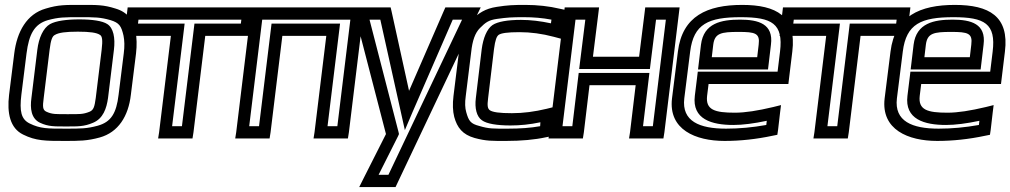

<svg xmlns="http://www.w3.org/2000/svg" viewBox="-20 -539 4115 782"><path d="M534 -321C538 -355 537 -386 532 -410C521 -457 501 -489 451 -504C401 -520 373 -519 310 -519C247 -519 219 -520 166 -504C89 -482 49 -410 38 -321L17 -153C8 -78 21 -17 74 9C126 35 166 35 242 35C303 35 335 35 386 21C462 0 503 -66 513 -153L534 -321ZM484 -321 463 -153C454 -77 432 -42 378 -27C334 -15 310 -15 248 -15C172 -15 144 -15 101 -36C66 -53 59 -86 67 -153L88 -321C98 -400 120 -441 175 -457C220 -469 241 -469 304 -469C367 -469 388 -469 430 -457C466 -446 474 -433 483 -394C487 -374 488 -351 484 -321ZM370 -140C365 -103 361 -91 345 -84C318 -73 304 -74 256 -74C208 -74 193 -73 169 -84C154 -91 153 -103 158 -140L182 -336C187 -377 193 -392 204 -397C219 -406 247 -410 297 -410C346 -410 374 -406 387 -397C396 -392 399 -377 394 -336L370 -140ZM420 -140 444 -336C450 -385 442 -425 417 -441C397 -454 356 -460 303 -460C250 -460 208 -454 184 -441C156 -425 138 -385 132 -336L108 -140C102 -97 107 -56 143 -39C177 -23 203 -24 249 -24C296 -24 322 -23 359 -39C400 -56 414 -97 420 -140Z M1008 -418 1016 -484 1019 -509H994H525H500L497 -484L489 -418L486 -393H511H676L628 0L624 25H649H739H764L768 0L816 -393H980H1005L1008 -418ZM961 -443H797H772L769 -418L721 -25H681L729 -418L732 -443H707H542L544 -459H963L961 -443Z M1401 0 1460 -484 1463 -509H1438H1029H1004L1001 -484L942 0L938 25H963H1053H1078L1082 0L1130 -393H1309L1261 0L1257 25H1282H1372H1397L1401 0ZM1354 -25H1314L1362 -418L1365 -443H1340H1111H1086L1083 -418L1035 -25H995L1048 -459H1407L1354 -25Z M1903 -509H1812H1794L1786 -491L1646 -169L1575 -492L1571 -509H1553H1455H1419L1427 -475L1552 7L1460 189L1443 223H1479H1573H1591L1599 206L1922 -476L1938 -509H1903ZM1862 -459 1562 173H1522L1601 16L1605 7L1603 -2L1485 -459H1529L1613 -81L1629 -9L1660 -82L1824 -459H1862Z M2227 -4 2235 -72 2239 -104 2207 -96C2157 -84 2111 -78 2065 -78C2014 -78 1987 -82 1975 -90C1966 -97 1964 -108 1968 -139L1992 -339C1997 -377 2003 -391 2011 -397C2021 -404 2046 -408 2096 -408C2141 -408 2187 -402 2236 -389L2266 -381L2270 -413L2278 -479L2281 -499L2262 -503C2216 -514 2168 -519 2120 -519C2069 -519 2048 -518 2003 -511C1956 -504 1929 -485 1902 -459C1871 -428 1855 -379 1849 -326L1827 -148C1823 -116 1824 -86 1830 -63C1842 -19 1864 9 1913 23C1961 36 1984 35 2042 35C2103 35 2158 30 2204 20L2225 16L2227 -4ZM2180 -25C2141 -18 2098 -15 2048 -15C1989 -15 1972 -14 1932 -26C1897 -35 1889 -46 1879 -82C1874 -99 1873 -120 1877 -148L1899 -326C1904 -374 1915 -405 1935 -425C1958 -448 1970 -457 2004 -462C2047 -468 2064 -469 2114 -469C2152 -469 2189 -466 2226 -459L2224 -444C2182 -453 2141 -458 2102 -458C2048 -458 2007 -451 1986 -437C1963 -421 1948 -384 1942 -339L1918 -139C1913 -99 1921 -64 1943 -49C1962 -35 2004 -28 2059 -28C2098 -28 2139 -32 2181 -41L2180 -25Z M2686 0 2745 -484 2748 -509H2723H2633H2608L2605 -484L2583 -308H2395L2417 -484L2420 -509H2395H2305H2280L2277 -484L2218 0L2214 25H2239H2329H2354L2358 0L2381 -192H2569L2546 0L2542 25H2567H2657H2682L2686 0ZM2639 -25H2599L2622 -217L2625 -242H2600H2362H2337L2334 -217L2311 -25H2271L2324 -459H2364L2342 -283L2339 -258H2364H2602H2627L2630 -283L2652 -459H2692L2639 -25Z M3003 -519C2861 -519 2759 -474 2741 -329L2717 -138C2702 -11 2813 35 2931 35C2995 35 3060 28 3126 14L3146 10L3149 -10L3157 -79L3161 -111L3129 -103C3066 -88 3015 -80 2973 -80C2892 -80 2853 -91 2860 -149L2866 -197H3166H3191L3194 -222L3207 -329C3225 -473 3142 -519 3003 -519ZM2997 -469C3124 -469 3171 -443 3157 -329L3147 -247H2847H2822L2819 -222L2810 -149C2798 -53 2879 -30 2967 -30C3005 -30 3051 -36 3103 -47L3101 -30C3045 -20 2991 -15 2937 -15C2829 -15 2756 -45 2767 -138L2791 -329C2805 -442 2866 -469 2997 -469ZM2988 -409C3056 -409 3076 -404 3070 -357L3064 -306H2879L2885 -357C2891 -404 2917 -409 2988 -409ZM2994 -459C2918 -459 2846 -445 2835 -357L2826 -281L2823 -256H2848H3083H3108L3111 -281L3120 -357C3131 -442 3069 -459 2994 -459Z M3677 -418 3685 -484 3688 -509H3663H3194H3169L3166 -484L3158 -418L3155 -393H3180H3345L3297 0L3293 25H3318H3408H3433L3437 0L3485 -393H3649H3674L3677 -418ZM3630 -443H3466H3441L3438 -418L3390 -25H3350L3398 -418L3401 -443H3376H3211L3213 -459H3632L3630 -443Z M3869 -519C3727 -519 3625 -474 3607 -329L3583 -138C3568 -11 3679 35 3797 35C3861 35 3926 28 3992 14L4012 10L4015 -10L4023 -79L4027 -111L3995 -103C3932 -88 3881 -80 3839 -80C3758 -80 3719 -91 3726 -149L3732 -197H4032H4057L4060 -222L4073 -329C4091 -473 4008 -519 3869 -519ZM3863 -469C3990 -469 4037 -443 4023 -329L4013 -247H3713H3688L3685 -222L3676 -149C3664 -53 3745 -30 3833 -30C3871 -30 3917 -36 3969 -47L3967 -30C3911 -20 3857 -15 3803 -15C3695 -15 3622 -45 3633 -138L3657 -329C3671 -442 3732 -469 3863 -469ZM3854 -409C3922 -409 3942 -404 3936 -357L3930 -306H3745L3751 -357C3757 -404 3783 -409 3854 -409ZM3860 -459C3784 -459 3712 -445 3701 -357L3692 -281L3689 -256H3714H3949H3974L3977 -281L3986 -357C3997 -442 3935 -459 3860 -459Z"/></svg>

Font: Gamestation Display Outline
Style: Italic
Weight: 400
Designer: Jonas Hecksher
Foundry: Jonas Hecksher, Playtypeª, e-types AS
Version: Version 1.003